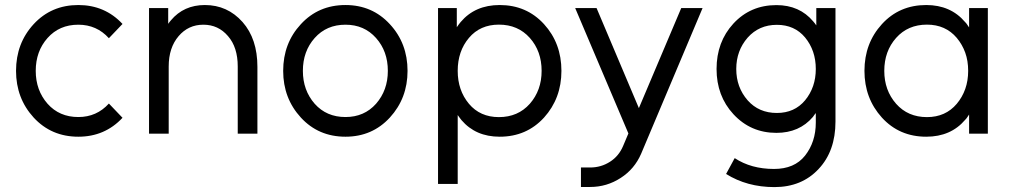

<svg xmlns="http://www.w3.org/2000/svg" viewBox="-20 -532 4023 764"><path d="M291.7 -512Q184.3 -512 114 -436Q43.8 -359.8 43.8 -250Q43.8 -141 114 -64.2Q184.3 12 291.7 12Q397.2 12 467.5 -63.3L413.3 -120Q364.7 -66.3 291.7 -66.3Q216.2 -66.3 169.2 -119.2Q122.2 -172.8 122.2 -250Q122.2 -328 169.2 -380.8Q216.2 -433.7 291.7 -433.7Q364.7 -433.7 413.3 -380L467.5 -436.7Q397.2 -512 291.7 -512Z M1004.3 0V-266Q1004.3 -377.3 945.2 -444.3Q885 -512 795.2 -512Q711.3 -512 660.2 -451.2Q657.8 -448.2 654.8 -444.7Q651.7 -441.2 649.3 -437.2V-500H573V0H651.3V-267.3Q651.3 -342.3 690.8 -388.3Q729.5 -433.7 789.2 -433.7Q848.7 -433.7 887.3 -388.3Q926 -344 926 -267.3V0Z M1354.7 -512Q1247.3 -512 1177.2 -435.8Q1106.8 -359.9 1106.8 -249.9Q1106.8 -141 1177.2 -64.2Q1247.3 12 1354.7 12Q1461.2 12 1531.3 -64.2Q1601.7 -141.1 1601.7 -250Q1601.7 -359.8 1531.3 -435.8Q1461.2 -512 1354.7 -512ZM1354.7 -433.7Q1429.3 -433.7 1476.3 -380.8Q1523.3 -328 1523.3 -250Q1523.3 -172.8 1476.3 -119.1Q1429.3 -66.3 1354.7 -66.3Q1279.2 -66.3 1232.2 -119.1Q1185.2 -172.8 1185.2 -250Q1185.2 -328 1232.2 -380.8Q1279.2 -433.7 1354.7 -433.7Z M1797.7 -500V-423.7Q1801.5 -429.2 1805.4 -434.6Q1809.3 -440 1813.2 -444.5Q1870.5 -512 1968.2 -512Q2075.2 -512 2144.7 -436Q2214 -360 2214 -250Q2214 -140.8 2144.7 -64Q2075.2 12 1968.2 12Q1872.8 12 1816.3 -54Q1812.5 -58.5 1808.8 -63.8Q1805 -69 1801.3 -74.2V200H1723V-500ZM1965.3 -66Q2041 -66 2088.2 -119Q2135.2 -172.7 2135.2 -250Q2135.2 -328.2 2088.2 -381.2Q2041 -434 1965.3 -434Q1890.5 -434 1846 -381.2Q1801.3 -328.2 1801.3 -250Q1801.3 -172.7 1846 -119Q1890.5 -66 1965.3 -66Z M2268.7 -500 2480.5 -1 2459.3 49.2Q2442.3 89.3 2407.5 111.5Q2371.8 134.5 2328.3 134.5H2291.7V212H2328.3Q2394.7 212 2450.2 175.8Q2504.8 140.7 2531.2 79.7L2775.7 -500H2690.8L2522.2 -101.8L2353.8 -500Z M3071.3 -433.2Q3141.5 -433.2 3183.5 -383Q3226.2 -331 3226.2 -257.5Q3226.2 -184.8 3183.5 -132.8Q3141.5 -82.5 3071.3 -82.5Q2999.5 -82.5 2955 -132.8Q2909.7 -184.8 2909.7 -257.5Q2909.7 -330.2 2955 -382.2Q3000.3 -433.2 3071.3 -433.2ZM3069.5 -511.7Q2966.2 -511.7 2898.3 -438.2Q2831.3 -365.3 2831.3 -257.5Q2831.3 -150.3 2898.3 -77.7Q2967 -3.3 3069.5 -3.3Q3160.8 -3.3 3214.8 -66.8Q3217.5 -71.2 3220.5 -74.9Q3223.5 -78.7 3226.2 -82.2V-44.3Q3226.2 33 3183.2 87.5Q3141.2 140.3 3060 140.3Q2969 140.3 2903.5 97.2L2869.2 160.2Q2952.8 212.5 3061.5 212.5Q3170.2 212.5 3237.3 140.5Q3304.5 69.3 3304.5 -48.2V-499.8H3228.2V-431Q3225.3 -435.5 3222 -439.5Q3218.7 -443.5 3215.8 -447Q3161.3 -511.7 3069.5 -511.7Z M3836.2 -500V-422.8Q3832.2 -428.3 3828.7 -433.9Q3825.2 -439.5 3820.3 -444.2Q3762.8 -512 3665.7 -512Q3558.7 -512 3489.3 -436Q3419.8 -360 3419.8 -250Q3419.8 -140.8 3489.3 -64Q3558.7 12 3665.7 12Q3763.7 12 3821 -55.7Q3825.7 -60.2 3829 -65.6Q3832.3 -71 3836.2 -76.3V0H3910.8V-500ZM3668.5 -434Q3742.5 -434 3787.2 -381.2Q3809.3 -354.7 3820.9 -322.3Q3832.5 -290 3832.5 -250Q3832.5 -211 3820.9 -178.2Q3809.3 -145.3 3787.2 -119Q3742.5 -66 3668.5 -66Q3592.8 -66 3545.8 -119Q3498.7 -172.7 3498.7 -250Q3498.7 -328.2 3545.8 -381.2Q3592.8 -434 3668.5 -434Z"/></svg>

Font: Unageo Variable
Style: Regular
Weight: 300
Designer: Richard Sepsi
Foundry: Richard Sepsi
Version: Version 2.200